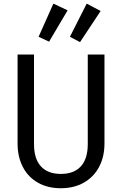

<svg xmlns="http://www.w3.org/2000/svg" viewBox="-20 -999 655 1031"><path d="M541 -228.7Q541 -157.4 512.3 -103.1Q483.6 -48.7 430.5 -18.5Q377.4 11.8 306.7 11.8Q235.4 11.8 182.8 -18.5Q130.3 -48.7 102.3 -103.1Q74.4 -157.4 74.4 -228.7V-706.2H162.6V-225.6Q162.6 -146.2 199.7 -105.6Q236.9 -65.1 306.7 -65.1Q376.9 -65.1 414.1 -105.6Q451.3 -146.2 451.3 -225.6V-706.2H541ZM243.6 -775.4 187.2 -801.5 266.7 -979.5 343.1 -943.6ZM409.7 -772.8 355.4 -801.5 445.6 -979.5 520.5 -940Z"/></svg>

Font: Fira Code Fixed
Style: Regular
Weight: 400
Monospace: yes
Designer: Carrois Corporate, Edenspiekermann AG, Nikita Prokopov
Foundry: Carrois Corporate, Edenspiekermann AG, Nikita Prokopov
Version: Version 5.002